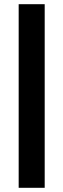

<svg xmlns="http://www.w3.org/2000/svg" viewBox="-20 -790 302 915"><path d="M69 -770H193V105H69Z"/></svg>

Font: Unbounded
Style: Regular
Weight: 400
Designer: Luke Prowse, Jean-Baptiste Morizot, Fátima Lázaro, Florian Runge
Foundry: NaN
Version: Version 1.701;gftools[0.9.28.dev5+ged2979d]